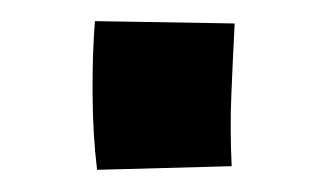

<svg xmlns="http://www.w3.org/2000/svg" viewBox="-20 -478 306 180"><path d="M71 -318.8Q67 -351.8 66.8 -389.5Q66.5 -427.2 69 -458.2L200 -456Q198.2 -421.5 196.9 -389.4Q195.5 -357.2 197.2 -322.2Z"/></svg>

Font: Marhey Light
Style: Regular
Weight: 300
Designer: Nur Syamsi & Bustanul Arifin
Foundry: Namelatype
Version: Version 1.000